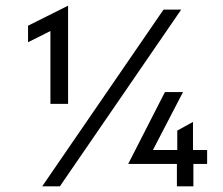

<svg xmlns="http://www.w3.org/2000/svg" viewBox="-20 -659 790 679"><path d="M158.3 -291.7H220.8V-638.9L79.2 -568.1V-509.7L158.3 -549.3ZM129.2 0H191.7L620.8 -625H558.3ZM605.6 0H663.9V-79.2H712.5V-128.5H662.5V-227.8L606.9 -197.2V-128.5H520.8L627.1 -333.3H563.2L433.3 -79.2H605.6Z"/></svg>

Font: Afacad
Style: Regular
Weight: 400
Designer: Kristian Moeller
Foundry: Dicotype
Version: Version 1.000